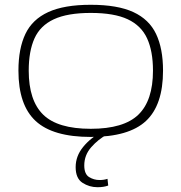

<svg xmlns="http://www.w3.org/2000/svg" viewBox="-20 -562 758 802"><path d="M57 -267Q57 -359 86 -420Q115 -481 181.5 -511.5Q248 -542 359 -542Q471 -542 537 -511.5Q603 -481 632 -420Q661 -359 661 -267Q661 -123 589.5 -56.5Q518 10 359 10Q201 10 129 -56.5Q57 -123 57 -267ZM100 -267Q100 -142 160.5 -83Q221 -24 359 -24Q497 -24 558 -83Q619 -142 619 -267Q619 -348 594.5 -401.5Q570 -455 513.5 -481.5Q457 -508 359 -508Q262 -508 205 -481.5Q148 -455 124 -401.5Q100 -348 100 -267ZM387 220Q353 220 324.5 201.5Q296 183 296 136Q296 90 327.5 51.5Q359 13 406 -11L427 0Q390 20 361 53Q332 86 332 129Q332 165 352 177.5Q372 190 396 190Q414 190 429 185L432 213Q414 220 387 220Z"/></svg>

Font: Georama Extended ExtraLight
Style: Regular
Weight: 200
Width: 7
Designer: Jean-Baptiste Levee
Foundry: Production Type
Version: Version 1.000